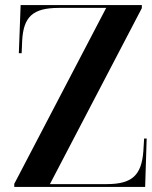

<svg xmlns="http://www.w3.org/2000/svg" viewBox="-20 -734 596 754"><path d="M36 0H550L556 -190H546L543 -141C536 -45 498 -11 399 -11H176L537 -702V-714H61L54 -525H65L67 -573C72 -669 109 -703 212 -703H397L36 -12Z"/></svg>

Font: Noto Serif Display SemiCondensed SemiBold
Style: Regular
Weight: 600
Width: 4
Designer: Monotype Design Team
Foundry: Monotype Imaging Inc.
Version: Version 2.009